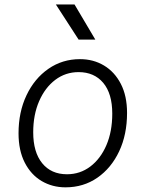

<svg xmlns="http://www.w3.org/2000/svg" viewBox="-20 -816 640 844"><path d="M268 7.5Q210 7.5 163 -20.2Q116 -48 88.8 -101.2Q61.5 -154.5 61.5 -230Q61.5 -323.5 96.5 -397.2Q131.5 -471 192.8 -513.5Q254 -556 331.5 -556Q390.5 -556 437.2 -528Q484 -500 511.2 -447.2Q538.5 -394.5 538.5 -319.5Q538.5 -224.5 503.8 -150.8Q469 -77 408 -34.8Q347 7.5 268 7.5ZM274.5 -50Q332 -50 377 -84Q422 -118 447.8 -178Q473.5 -238 473.5 -316.5Q473.5 -404.5 433.8 -451.8Q394 -499 325.5 -499Q268 -499 223 -465Q178 -431 152 -371.2Q126 -311.5 126 -234.5Q126 -147 165.5 -98.5Q205 -50 274.5 -50ZM399 -642H325.5L225.5 -796.5H307.5Z"/></svg>

Font: Spline Sans Mono Light
Style: Italic
Weight: 300
Italic angle: -4°
Monospace: yes
Version: Version 1.004